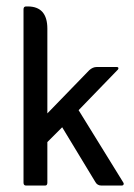

<svg xmlns="http://www.w3.org/2000/svg" viewBox="-20 -576 416 596"><path d="M127 -135V-9Q127 0 120 0H61Q53 0 53 -9V-547Q53 -556 61 -556H66Q127 -556 127 -487V-224L257 -358Q268 -368 280 -368H342Q347 -368 347.5 -365Q348 -362 346 -360L224 -234L363 -9Q365 -6 363.5 -3Q362 0 358 0H295Q282 0 276 -11L173 -181Z"/></svg>

Font: Zain
Style: Regular
Weight: 400
Designer: Zain,Boutros
Foundry: Mobile Telecommunications Company (Zain), 2024
Version: Version 1.51; ttfautohint (v1.8.4)